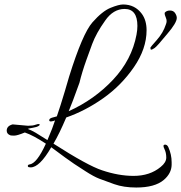

<svg xmlns="http://www.w3.org/2000/svg" viewBox="-20 -610 810 858"><path d="M38 -54 105 -48Q127 -48 138.5 -52.5Q150 -57 155.5 -55Q161 -53 153 -47.5Q145 -42 126.5 -39Q108 -36 104 -34Q120 -28 139 -17L192 16Q216 -40 226 -72Q220 -69 210 -67.5Q200 -66 200 -73Q200 -80 212 -84L234 -90Q250 -136 269.5 -201.5Q289 -267 289 -268Q349 -460 393 -510Q437 -560 474 -575Q511 -590 530 -590Q583 -590 614 -548Q635 -519 635 -475Q635 -392 578.5 -310Q522 -228 442 -171.5Q362 -115 276 -85Q246 -14 219 32Q372 130 436 151Q510 176 577 176Q650 176 698 136Q723 116 723 94Q723 72 714.5 55Q706 38 716 36.5Q726 35 732 47Q747 80 747 115Q747 121 747 127Q746 165 712 194Q672 228 589 228Q533 228 490.5 213Q448 198 423.5 188.5Q399 179 362.5 155.5Q326 132 311 122Q281 102 209 48Q157 138 117 138Q107 138 105 134.5Q103 131 105.5 128Q108 125 111 125Q144 122 185 32Q129 -5 91 -18Q57 -4 44 -4Q31 -4 27 -5Q10 -11 10 -26Q10 -47 36 -54Q36 -54 38 -54ZM594 -494Q594 -570 537 -570Q486 -570 450 -518Q410 -462 392 -413.5Q374 -365 366 -342Q346 -286 335 -240Q302 -148 287 -113Q402 -165 485.5 -254Q569 -343 590 -455Q594 -476 594 -494ZM770 -530Q770 -508 727 -458Q682 -403 671 -395.5Q660 -388 656 -388Q652 -388 652 -397Q652 -399 680.5 -431Q709 -463 721 -500Q728 -516 721.5 -530Q715 -544 716 -553Q724 -563 739.5 -563Q755 -563 762.5 -551.5Q770 -540 770 -530Z"/></svg>

Font: Allura
Style: Regular
Weight: 400
Designer: Robert E. Leuschke
Foundry: Robert E. Leuschke
Version: Version 1.004